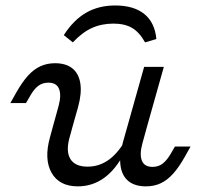

<svg xmlns="http://www.w3.org/2000/svg" viewBox="-20 -651 716 684"><path d="M240.3 -206.5 229 -165.3Q213.7 -113.7 230.2 -85.5Q246.8 -57.3 291.9 -57.3Q331.5 -57.3 364.1 -79.4Q396.8 -101.6 423.4 -146V-107.3Q393.5 -48.4 351.6 -17.7Q309.7 12.9 257.3 12.9Q191.1 12.9 163.7 -35.5Q136.3 -83.9 158.1 -162.1L170.2 -206.5ZM170.2 -206.5 188.7 -273.4Q199.2 -312.1 190.3 -334.3Q181.5 -356.5 152.4 -356.5Q131.5 -356.5 116.5 -345.2Q101.6 -333.9 89.5 -312.9L72.6 -283.9H16.9L36.3 -318.5Q58.1 -357.3 79 -380.6Q100 -404 123.8 -414.9Q147.6 -425.8 175.8 -425.8Q214.5 -425.8 237.5 -407.7Q260.5 -389.5 266.1 -354.4Q271.8 -319.4 258.1 -269.4L240.3 -206.5ZM435.5 -206.5 493.5 -412.9H563.7L505.6 -206.5ZM487.1 -139.5Q476.6 -100.8 485.5 -78.6Q494.4 -56.5 523.4 -56.5Q544.4 -56.5 559.3 -68.1Q574.2 -79.8 586.3 -100L603.2 -129H658.9L639.5 -94.4Q618.5 -56.5 597.2 -32.7Q575.8 -8.9 552.4 2Q529 12.9 500 12.9Q461.3 12.9 438.3 -5.2Q415.3 -23.4 409.7 -58.5Q404 -93.5 417.7 -143.5L435.5 -206.5H505.6ZM390.3 -631.5Q456.5 -631.5 494 -601.2Q531.5 -571 537.1 -512.1L496.8 -500Q476.6 -536.3 450.4 -551.6Q424.2 -566.9 383.9 -566.9Q341.9 -566.9 307.3 -551.2Q272.6 -535.5 239.5 -500L207.3 -525.8Q241.9 -579.8 286.7 -605.6Q331.5 -631.5 390.3 -631.5Z"/></svg>

Font: Playfair 5pt SemiExpanded Light
Style: Italic
Weight: 300
Width: 6
Italic angle: -15.6°
Designer: Claus Eggers Sørensen
Foundry: Claus Eggers Sørensen
Version: Version 2.203